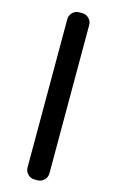

<svg xmlns="http://www.w3.org/2000/svg" viewBox="-151 -890 686 1142"><g transform="rotate(15 192.0 -318.5)"><path d="M186.5 196.3Q163.1 196.3 146 179.2Q128.9 162.1 128.9 138.7V-775.4Q128.9 -798.8 146 -815.9Q163.1 -833 186.5 -833H206.1Q229.5 -833 246.6 -815.9Q263.7 -798.8 263.7 -775.4V138.7Q263.7 162.1 246.6 179.2Q229.5 196.3 206.1 196.3Z"/></g></svg>

Font: Gen Jyuu Gothic Bold
Style: Bold
Weight: 700
Designer: [Source Han Sans]
Ryoko NISHIZUKA  (kana & ideographs); Paul D. Hunt (Latin, Greek & Cyrillic); Wenlong ZHANG  (bopomofo
Version: Version 1.002.20150607